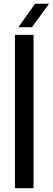

<svg xmlns="http://www.w3.org/2000/svg" viewBox="-20 -982 276 1002"><path d="M58 0V-800H155V0ZM76 -840 163 -962.5H236L147 -840Z"/></svg>

Font: Big Shoulders Stencil Text Thin SemiBold
Style: Regular
Weight: 600
Version: Version 2.001